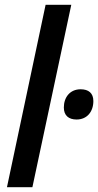

<svg xmlns="http://www.w3.org/2000/svg" viewBox="-20 -780 409 800"><path d="M9 0H115L277 -760H170ZM299 -282C343 -282 369 -315 369 -359C369 -392 349 -408 316 -408C271 -408 246 -374 246 -332C246 -299 266 -282 299 -282Z"/></svg>

Font: Noto Sans Display SemiCondensed Medium
Style: Italic
Weight: 500
Width: 4
Italic angle: -12°
Designer: Monotype Design Team
Foundry: Monotype Imaging Inc.
Version: Version 1.900